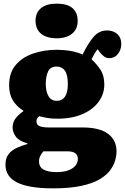

<svg xmlns="http://www.w3.org/2000/svg" viewBox="-20 -803 685 1053"><path d="M271 230Q202 230 152.5 221.5Q103 213 71.5 196.5Q40 180 25 156Q10 132 10 100Q10 64 27 42.5Q44 21 72 8Q100 -5 130 -13V-17Q85 -29 67 -53.5Q49 -78 49 -104Q49 -130 63.5 -151Q78 -172 108 -193V-196Q72 -218 51 -252Q30 -286 30 -335Q30 -404 66 -446.5Q102 -489 162 -509.5Q222 -530 293 -530Q309 -530 333 -528Q357 -526 383 -520.5Q409 -515 433 -504Q463 -565 493 -600.5Q523 -636 567 -636Q586 -636 604 -628.5Q622 -621 633.5 -604.5Q645 -588 645 -561Q645 -531 627 -507.5Q609 -484 579 -484Q563 -484 550.5 -493.5Q538 -503 528 -516L516 -533Q506 -523 498 -508Q490 -493 482 -478Q510 -452 531 -420.5Q552 -389 552 -339Q552 -288 521.5 -245.5Q491 -203 433 -177.5Q375 -152 294 -152Q263 -152 239.5 -156Q216 -160 195 -166Q188 -160 184 -153.5Q180 -147 180 -138Q180 -123 189 -116Q198 -109 213 -106.5Q228 -104 247 -104H432Q525 -104 572 -69.5Q619 -35 619 27Q619 50 611.5 77Q604 104 584 131Q564 158 526 180.5Q488 203 425.5 216.5Q363 230 271 230ZM291 141Q328 141 354 131.5Q380 122 393.5 105.5Q407 89 407 69Q407 48 393 37.5Q379 27 351 27H218Q208 38 201 52Q194 66 194 82Q194 113 219 127Q244 141 291 141ZM292 -250Q321 -250 336.5 -273Q352 -296 352 -341Q352 -393 336 -415.5Q320 -438 290 -438Q256 -438 243.5 -410.5Q231 -383 231 -343Q231 -301 246 -275.5Q261 -250 292 -250ZM291 -593Q236 -593 205.5 -618Q175 -643 175 -689Q175 -733 204.5 -758Q234 -783 291 -783Q349 -783 377.5 -758.5Q406 -734 406 -688Q406 -643 375 -618Q344 -593 291 -593Z"/></svg>

Font: Literata 18pt ExtraBold
Style: Regular
Weight: 800
Designer: Latin by Veronika Burian and Jose Scaglione. Greek by Irene Vlachou. Cyrillic by Vera Evstafieva.
Foundry: TypeTogether
Version: Version 3.103;gftools[0.9.29]